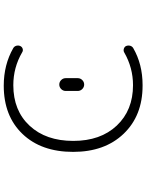

<svg xmlns="http://www.w3.org/2000/svg" viewBox="104 -908 792 1040"><g transform="rotate(-90 500.0 -388.0)"><path d="M558.6 -63.5Q653.3 -63.5 736.3 -111.3Q745.1 -116.2 755.4 -113.3Q765.6 -110.4 770.5 -101.6Q773.4 -94.7 773.4 -87.9Q773.4 -84 772.5 -80.1Q769.5 -68.4 759.8 -62.5Q671.9 -11.7 559.6 -11.7Q557.6 -11.7 555.7 -11.7Q393.6 -11.7 295.4 -114.3Q197.3 -216.8 197.3 -387.7Q197.3 -560.5 294.4 -662.1Q391.6 -763.7 555.7 -763.7Q669.9 -763.7 759.8 -711.9Q769.5 -706.1 772.5 -694.3Q773.4 -690.4 773.4 -686.5Q773.4 -679.7 770.5 -673.8Q765.6 -664.1 755.4 -661.1Q745.1 -658.2 736.3 -664.1Q654.3 -711.9 558.6 -711.9Q420.9 -711.9 338.9 -623.5Q256.8 -535.2 256.8 -387.2Q256.8 -239.3 339.8 -151.4Q422.9 -63.5 558.6 -63.5ZM527.3 -363.3V-427.7Q527.3 -442.4 537.6 -452.6Q547.9 -462.9 562 -462.9Q576.2 -462.9 586.4 -452.6Q596.7 -442.4 596.7 -427.7V-363.3Q596.7 -348.6 586.4 -338.4Q576.2 -328.1 562 -328.1Q547.9 -328.1 537.6 -338.4Q527.3 -348.6 527.3 -363.3Z"/></g></svg>

Font: Gen Jyuu Gothic L Monospace Light
Style: Regular
Weight: 300
Designer: [Source Han Sans]
Ryoko NISHIZUKA  (kana & ideographs); Paul D. Hunt (Latin, Greek & Cyrillic); Wenlong ZHANG  (bopomofo
Version: Version 1.002.20150607